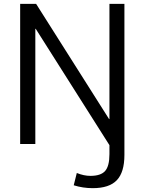

<svg xmlns="http://www.w3.org/2000/svg" viewBox="-20 -750 753 1000"><path d="M628 -730V57Q628 147 588.5 188.5Q549 230 463 230Q412 230 364 215L380 151Q417 166 451 166Q505 166 527.5 140.5Q550 115 550 53V6L166 -600H164V0H85V-730H168L548 -130H550V-730Z"/></svg>

Font: Mplus 1p
Style: Regular
Weight: 400
Version: Version 1.061